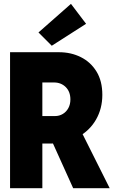

<svg xmlns="http://www.w3.org/2000/svg" viewBox="-20 -996 602 1016"><path d="M169.9 -236.3V-381.8H270.5Q293.9 -381.8 312.5 -393.1Q331.1 -404.3 341.8 -424.1Q352.5 -443.8 352.5 -469.7Q352.5 -510.7 327.9 -535.2Q303.2 -559.6 265.6 -559.6H169.9V-719.7H292Q355.5 -719.7 407.5 -693.8Q459.5 -668 490.5 -617.7Q521.5 -567.4 521.5 -494.1Q521.5 -421.4 488 -363Q454.6 -304.7 392.3 -270.5Q330.1 -236.3 244.1 -236.3ZM33.2 0V-719.7H204.1V0ZM367.2 0 249 -261.7 376 -368.2 560.5 0ZM253.9 -753.9 183.6 -824.2 355.5 -975.6 435.5 -870.1Z"/></svg>

Font: Reddit Mono Black
Style: Regular
Weight: 900
Monospace: yes
Designer: Stephen Hutchings
Foundry: Reddit
Version: Version 1.014